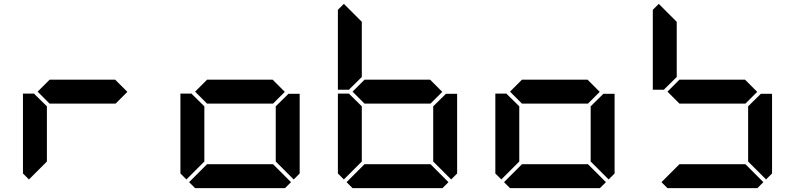

<svg xmlns="http://www.w3.org/2000/svg" viewBox="-20 -975 4120 995"><path d="M577 -562 640 -499 579 -438H237L175 -500L237 -562ZM130 -45 99 -76V-490H157L161 -485L223 -424V-138Z M1393 -562 1456 -499 1395 -438H1053L991 -500L1053 -562ZM946 -45 915 -76V-490H973L977 -485L1039 -424V-138ZM1471 -485 1475 -489H1533V-76L1502 -45L1409 -138V-424ZM1488 -31 1457 0H991L960 -31L1053 -124H1395Z M2209 -562 2272 -499 2211 -438H1869L1807 -500L1869 -562ZM1793 -515 1789 -510H1731V-924L1762 -955L1855 -862V-576ZM1762 -45 1731 -76V-490H1789L1793 -485L1855 -424V-138ZM2287 -485 2291 -489H2349V-76L2318 -45L2225 -138V-424ZM2304 -31 2273 0H1807L1776 -31L1869 -124H2211Z M3025 -562 3088 -499 3027 -438H2685L2623 -500L2685 -562ZM2578 -45 2547 -76V-490H2605L2609 -485L2671 -424V-138ZM3103 -485 3107 -489H3165V-76L3134 -45L3041 -138V-424ZM3120 -31 3089 0H2623L2592 -31L2685 -124H3027Z M3841 -562 3904 -499 3843 -438H3501L3439 -500L3501 -562ZM3425 -515 3421 -510H3363V-924L3394 -955L3487 -862V-576ZM3919 -485 3923 -489H3981V-76L3950 -45L3857 -138V-424ZM3936 -31 3905 0H3439L3408 -31L3501 -124H3843Z"/></svg>

Font: DSEG7 Classic
Style: Bold
Weight: 700
Designer: Keshikan(Twitter:@keshinomi_88pro)
Version: Version 0.46